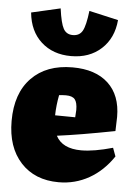

<svg xmlns="http://www.w3.org/2000/svg" viewBox="-55 -809 608 865"><g transform="rotate(5 249.0 -376.5)"><path d="M243 14Q135 14 71.5 -55Q8 -124 8 -243Q8 -368 75.5 -437.5Q143 -507 261 -507Q365 -507 422.5 -453.5Q480 -400 480 -302L478 -238Q395 -222 332.5 -211.5Q270 -201 217 -194Q246 -138 332 -138Q389 -138 474 -162L488 -124Q443 -57 380 -21.5Q317 14 243 14ZM211 -377Q202 -330 201 -285L292 -284L294 -317Q294 -351 282.5 -365Q271 -379 242 -379Q235 -379 227.5 -378.5Q220 -378 211 -377ZM249 -557Q167 -557 114 -605Q61 -653 53 -737L184 -767Q193 -700 206.5 -676Q220 -652 249 -652Q279 -652 292.5 -676Q306 -700 314 -767L446 -737Q439 -655 385.5 -606Q332 -557 249 -557Z"/></g></svg>

Font: Piazzolla Black
Style: Regular
Weight: 900
Designer: Juan Pablo del Peral
Foundry: Huerta Tipografica
Version: Version 1.330